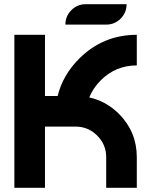

<svg xmlns="http://www.w3.org/2000/svg" viewBox="-20 -899 724 919"><path d="M255.9 -439.5Q280.3 -539.6 358.9 -618.2Q473.1 -732.4 634.8 -732.4V-585.9Q533.7 -585.9 462.4 -514.6Q425.3 -477.5 407.2 -432.6Q487.3 -415.5 549.3 -354Q634.8 -268.1 634.8 -146.5V0H488.3V-146.5Q488.3 -207 445.3 -250Q402.3 -293 341.8 -293H195.3V0H48.8V-732.4H195.3V-439.5ZM488.3 -781.2H293Q293 -821.8 321.5 -850.3Q350.1 -878.9 390.6 -878.9H585.9Q585.9 -838.4 557.4 -809.8Q528.8 -781.2 488.3 -781.2Z"/></svg>

Font: Audex
Style: Regular
Weight: 400
Designer: GGBotNet
Foundry: GGBotNet
Version: 1.00